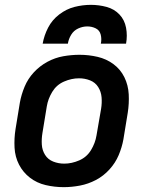

<svg xmlns="http://www.w3.org/2000/svg" viewBox="-20 -764 616 792"><path d="M243 8Q276 8 310 1.5Q344 -5 375.5 -21.5Q407 -38 431.5 -65Q456 -92 469.5 -124Q483 -156 489 -189L507 -299Q513 -337 511 -375Q509 -413 493 -445.5Q477 -478 448 -499.5Q419 -521 382.5 -529.5Q346 -538 308 -538Q275 -538 241 -532Q207 -526 175.5 -509Q144 -492 119.5 -465.5Q95 -439 81.5 -406.5Q68 -374 62 -341L44 -231Q38 -193 40 -155Q42 -117 58.5 -85Q75 -53 103.5 -31Q132 -9 168.5 -0.5Q205 8 243 8ZM245 -89Q221 -89 199.5 -97.5Q178 -106 166 -125Q154 -144 152.5 -167.5Q151 -191 155 -215L173 -325Q178 -356 195.5 -385Q213 -414 244 -427.5Q275 -441 306 -441Q330 -441 351.5 -432.5Q373 -424 385 -405Q397 -386 399 -362.5Q401 -339 397 -315L378 -205Q373 -174 355.5 -145Q338 -116 307 -102.5Q276 -89 245 -89ZM156 -584H260Q263 -603 273.5 -620.5Q284 -638 302.5 -646.5Q321 -655 340 -655Q359 -655 375 -647Q391 -639 395.5 -621Q400 -603 396 -584H500Q506 -617 500 -649.5Q494 -682 472.5 -704.5Q451 -727 419.5 -735.5Q388 -744 355 -744Q321 -744 287.5 -735.5Q254 -727 224.5 -704.5Q195 -682 178.5 -650Q162 -618 156 -584Z"/></svg>

Font: Iosevka Sparkle Semibold
Style: Italic
Weight: 600
Italic angle: -9°
Designer: Belleve Invis
Foundry: Belleve Invis
Version: Version 4.5.0; ttfautohint (v1.8.3)